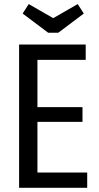

<svg xmlns="http://www.w3.org/2000/svg" viewBox="-20 -901 473 921"><path d="M71.6 0H398.3V-73.4H159.6V-316.3H375.7V-387.1H159.6V-613.9H391.1V-687.3H71.6ZM259.7 -744.1 382 -836.1 352.7 -881.4 235.3 -813.9 117.9 -881.4 88.6 -836.1 210.9 -744.1Z"/></svg>

Font: Secuela Black
Style: Regular
Weight: 900
Designer: Fernando Haro
Foundry: deFharo
Version: Version 1.704